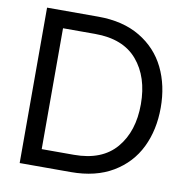

<svg xmlns="http://www.w3.org/2000/svg" viewBox="-80 -798 857 876"><g transform="rotate(10 348.0 -360.0)"><path d="M68 -720H305Q420 -720 499.5 -672.5Q579 -625 618.5 -544Q658 -463 658 -360Q658 -257 618.5 -176Q579 -95 499.5 -47.5Q420 0 305 0H68ZM305 -80Q435 -80 500.5 -157Q566 -234 566 -360Q566 -486 500.5 -563Q435 -640 305 -640H156V-80Z"/></g></svg>

Font: Aspekta 400
Style: Regular
Weight: 400
Designer: Ivo Dolenc
Version: Version 2.000